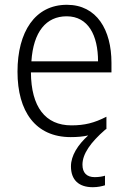

<svg xmlns="http://www.w3.org/2000/svg" viewBox="-20 -562 536 801"><path d="M324 125C324 80 358 32 419 -21C421 -22 423 -23 424 -24V-75C373 -49 333 -39 278 -39C169 -39 110 -116 109 -260H445V-300C445 -437 384 -542 259 -542C126 -542 53 -429 53 -263C53 -97 128 10 275 10C302 10 326 8 348 3C305 42 276 87 276 132C276 189 309 219 367 219C388 219 405 215 418 211V171C409 174 393 177 375 177C342 177 324 159 324 125ZM258 -494C348 -494 389 -415 389 -306H111C119 -430 173 -494 258 -494Z"/></svg>

Font: Noto Sans Armenian SemiCondensed Light
Style: Regular
Weight: 300
Width: 4
Designer: Monotype Design Team
Foundry: Monotype Imaging Inc.
Version: Version 2.008